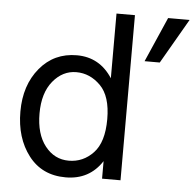

<svg xmlns="http://www.w3.org/2000/svg" viewBox="-51 -759 831 819"><g transform="rotate(5 364.0 -349.5)"><path d="M617 -515H552L636 -707H728ZM494 0H415V-75Q361 8 259.5 8Q158 8 100.5 -67Q43 -142 43 -255Q43 -368 104 -441.5Q165 -515 262.5 -515Q360 -515 415 -430V-707H494ZM266.5 -443Q208 -443 166.5 -392.5Q125 -342 125 -254Q125 -166 165 -115Q205 -64 266.5 -64Q328 -64 371.5 -110Q415 -156 415 -254.5Q415 -353 370 -398Q325 -443 266.5 -443Z"/></g></svg>

Font: Hind Madurai
Style: Regular
Weight: 400
Designer: Jyotish Sonowal
Foundry: Indian Type Foundry
Version: Version 0.702;PS 1.0;hotconv 1.0.81;makeotf.lib2.5.63406